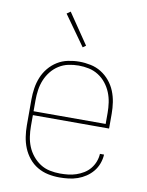

<svg xmlns="http://www.w3.org/2000/svg" viewBox="-85 -807 670 876"><g transform="rotate(10 250.0 -369.0)"><path d="M251 8Q224 8 198 2.5Q172 -3 149 -16.5Q126 -30 109 -51Q92 -72 82 -96.5Q72 -121 68 -147.5Q64 -174 64 -200V-320Q64 -346 68 -372.5Q72 -399 82 -423.5Q92 -448 109 -468.5Q126 -489 148.5 -503Q171 -517 197.5 -522.5Q224 -528 250 -528Q276 -528 302.5 -522.5Q329 -517 351.5 -503Q374 -489 391 -468.5Q408 -448 418 -423.5Q428 -399 432 -372.5Q436 -346 436 -320V-251H83V-200Q83 -176 86.5 -152Q90 -128 99 -106Q108 -84 123.5 -65Q139 -46 159 -33Q179 -20 203 -15Q227 -10 251 -10Q270 -10 288.5 -12Q307 -14 325 -20Q343 -26 359.5 -36Q376 -46 388 -60.5Q400 -75 407 -93Q414 -111 415 -130H434Q433 -109 425.5 -88.5Q418 -68 404.5 -51.5Q391 -35 373 -23Q355 -11 335 -4Q315 3 293.5 5.5Q272 8 251 8ZM83 -269H417V-320Q417 -344 413.5 -368Q410 -392 401 -414Q392 -436 377 -455Q362 -474 341.5 -487Q321 -500 297.5 -505Q274 -510 250 -510Q226 -510 202.5 -505Q179 -500 158.5 -487Q138 -474 123 -455Q108 -436 99 -414Q90 -392 86.5 -368Q83 -344 83 -320ZM253 -595 154 -734 171 -746 267 -605Z"/></g></svg>

Font: Iosevka Term Curly Thin
Style: Regular
Weight: 100
Designer: Belleve Invis
Foundry: Belleve Invis
Version: Version 32.3.0